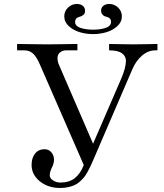

<svg xmlns="http://www.w3.org/2000/svg" viewBox="-20 -936 827 970"><path d="M304.7 -853.5Q304.7 -879.4 323.7 -897.7Q342.8 -916 368.2 -916Q386.7 -916 398.2 -906.7Q409.7 -897.5 409.7 -881.8Q409.7 -867.2 400.9 -860.4Q392.1 -853.5 377.9 -849.6Q359.4 -844.7 359.4 -825.2Q359.4 -813.5 368.2 -805.4Q377 -797.4 391.4 -793.5Q405.8 -789.6 420.2 -787.8Q434.6 -786.1 450.2 -786.1Q465.8 -786.1 480.2 -787.8Q494.6 -789.6 509 -793.5Q523.4 -797.4 532.2 -805.4Q541 -813.5 541 -825.2Q541 -844.7 522.5 -849.6Q513.2 -852.1 507.3 -854.7Q501.5 -857.4 496.1 -864.5Q490.7 -871.6 490.7 -881.8Q490.7 -897.5 502.2 -906.7Q513.7 -916 532.2 -916Q557.6 -916 576.7 -897.7Q595.7 -879.4 595.7 -853.5Q595.7 -824.7 572.5 -803.7Q549.3 -782.7 517.1 -773.2Q484.9 -763.7 450.2 -763.7Q415.5 -763.7 383.3 -773.2Q351.1 -782.7 327.9 -803.7Q304.7 -824.7 304.7 -853.5ZM66.4 -681.6V-713.9Q75.7 -713.9 135.3 -712.9Q194.8 -711.9 218.8 -711.9Q242.7 -711.9 302.2 -712.9Q361.8 -713.9 371.1 -713.9V-681.6H312.5Q295.9 -681.6 283.2 -671.1Q270.5 -660.6 270.5 -642.6Q270.5 -625 278.3 -607.4L450.2 -210L591.8 -537.1Q616.2 -593.8 616.2 -628.9Q616.2 -651.9 596.2 -666.7Q576.2 -681.6 531.2 -681.6V-713.9Q534.2 -713.9 584 -712.9Q633.8 -711.9 654.3 -711.9Q674.8 -711.9 723.6 -712.9Q772.5 -713.9 775.4 -713.9V-681.6H764.6Q728.5 -681.6 697.8 -655.3Q667 -628.9 648.9 -586.9L451.7 -128.9Q442.9 -108.4 437 -95.9Q431.2 -83.5 421.9 -66.7Q412.6 -49.8 404.1 -39.6Q395.5 -29.3 382.8 -18.1Q370.1 -6.8 356.4 -0.7Q342.8 5.4 324.2 9.5Q305.7 13.7 284.2 13.7Q222.7 13.7 181.2 -20Q139.6 -53.7 139.6 -103Q139.6 -138.2 157.2 -160.2Q174.8 -182.1 205.1 -182.1Q226.6 -182.1 239.7 -166.3Q252.9 -150.4 252.9 -129.4Q252.9 -109.9 242.2 -89.4Q231.4 -68.4 231.4 -49.8Q231.4 -35.2 248.3 -24.4Q265.1 -13.7 284.2 -13.7Q329.1 -13.7 357.2 -35.4Q385.3 -57.1 403.3 -102.1L179.7 -614.3Q164.1 -649.9 146.5 -665.8Q128.9 -681.6 103.5 -681.6Z"/></svg>

Font: Theano Old Style
Style: Regular
Weight: 400
Designer: Alexey Kryukov
Version: Version 2.00